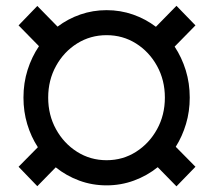

<svg xmlns="http://www.w3.org/2000/svg" viewBox="-20 -638 742 671"><path d="M62 -296.9Q62 -348.1 76.4 -393.6Q90.8 -439 116.2 -476.6L44.9 -549.3L110.4 -617.2L181.2 -544.9Q217.3 -572.3 261 -587.4Q304.7 -602.5 352.5 -602.5Q400.9 -602.5 444.8 -587.2Q488.8 -571.8 524.9 -544.4L596.7 -617.7L663.1 -549.3L590.3 -475.1Q615.2 -437.5 629.2 -392.3Q643.1 -347.2 643.1 -296.9Q643.1 -248.5 630.1 -205.1Q617.2 -161.6 594.2 -125L663.1 -55.2L596.7 13.2L531.2 -53.7Q494.1 -23.9 448.5 -7.1Q402.8 9.8 352.5 9.8Q302.2 9.8 257.1 -6.8Q211.9 -23.4 174.8 -53.2L110.4 12.7L44.9 -55.2L112.3 -123.5Q88.4 -160.2 75.2 -204.1Q62 -248 62 -296.9ZM148.4 -296.9Q148.4 -235.8 175.8 -186.3Q203.1 -136.7 249.5 -107.4Q295.9 -78.1 352.5 -78.1Q409.2 -78.1 455.3 -107.4Q501.5 -136.7 528.8 -186.3Q556.2 -235.8 556.2 -296.9Q556.2 -357.9 528.8 -407.5Q501.5 -457 455.3 -486.1Q409.2 -515.1 352.5 -515.1Q295.9 -515.1 249.5 -486.1Q203.1 -457 175.8 -407.5Q148.4 -357.9 148.4 -296.9Z"/></svg>

Font: Vazirmatn RD UI Medium
Style: Regular
Weight: 500
Designer: Saber Rastikerdar
Foundry: Saber Rastikerdar
Version: Version 33.003